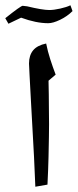

<svg xmlns="http://www.w3.org/2000/svg" viewBox="-33 -843 295 728"><path d="M101 -135Q99 -188 96 -248Q93 -308 89.5 -366.5Q86 -425 83.5 -475.5Q81 -526 79 -559.5Q77 -593 77 -602Q77 -633 92.5 -652Q108 -671 142 -678Q148 -648 157.5 -618.5Q167 -589 178 -560L151 -537Q152 -513 152 -483.5Q152 -454 152.5 -425Q153 -396 153 -372Q153 -355 152.5 -324Q152 -293 151 -248Q150 -203 147 -143ZM-1 -753 -13 -774Q46 -821 53 -821L70 -819Q99 -812 120 -808.5Q141 -805 154 -805Q171 -805 195.5 -810.5Q220 -816 234 -823L242 -801Q222 -781 195 -768Q168 -755 150 -755Q104 -755 47 -776Z"/></svg>

Font: Noto Naskh Arabic UI
Style: Regular
Weight: 400
Designer: Monotype Design Team, David Williams, Mohamad Dakak and Nizar Qandah
Foundry: Monotype Imaging Inc.
Version: Version 2.014